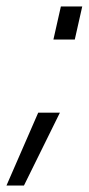

<svg xmlns="http://www.w3.org/2000/svg" viewBox="-20 -452 274 593"><path d="M98 -104H165L54 121H0ZM168 -432H234L211 -330H145Z"/></svg>

Font: Panefresco 250wt
Style: Italic
Weight: 300
Version: Version 1.000